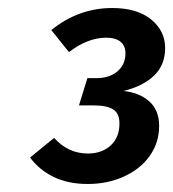

<svg xmlns="http://www.w3.org/2000/svg" viewBox="-20 -769 432 479"><path d="M392 -649Q392 -607 364.5 -580.5Q337 -554 288 -542Q328 -538 352.5 -516Q377 -494 377 -455Q377 -413 353.5 -380Q330 -347 289 -328.5Q248 -310 199 -310Q150 -310 114 -327.5Q78 -345 55 -376L115 -425Q150 -386 199 -386Q234 -386 256 -406Q278 -426 278 -461Q278 -486 262.5 -496Q247 -506 214 -506H177L198 -574H220Q253 -574 273 -591Q293 -608 293 -636Q293 -655 280.5 -665Q268 -675 245 -675Q199 -675 152 -639L108 -694Q176 -749 260 -749Q322 -749 357 -720.5Q392 -692 392 -649Z"/></svg>

Font: FiraGO Medium
Style: Italic
Weight: 500
Italic angle: -8°
Designer: bBox Type GmbH
Foundry: bBox Type GmbH
Version: Version 1.001